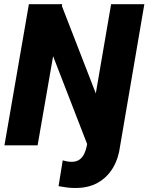

<svg xmlns="http://www.w3.org/2000/svg" viewBox="-20 -732 747 967"><path d="M125.5 -710.9H293L169.4 0H2.4ZM167 -656.7 287.6 -712.4 543 -54.2 421.4 0ZM539.6 -710.9H707L585 2.9Q577.1 65.9 548.6 113.8Q520 161.6 472.2 188.5Q424.3 215.3 358.4 214.8Q337.4 214.8 316.7 212.2Q295.9 209.5 274.9 205.6L295.9 75.7Q307.1 79.1 318.8 81.1Q330.6 83 342.8 83Q366.2 82.5 381.1 71.3Q396 60.1 404.5 42Q413.1 23.9 417 3.4Z"/></svg>

Font: Roboto Black
Style: Italic
Weight: 900
Italic angle: -12°
Designer: Christian Robertson
Foundry: Google
Version: Version 3.0; 2020